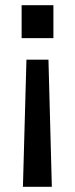

<svg xmlns="http://www.w3.org/2000/svg" viewBox="-20 -513 288 737"><path d="M166 -284 179 204H68L81.5 -284ZM63 -366.5V-493H185V-366.5Z"/></svg>

Font: HK Grotesk SemiBold
Style: Regular
Weight: 600
Designer: Alfredo Marco Pradil
Foundry: Hanken Design Co.
Version: Version 3.001;FEAKit 1.0